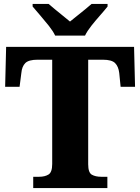

<svg xmlns="http://www.w3.org/2000/svg" viewBox="-20 -951 709 971"><path d="M148 0V-57H178Q207 -57 225.5 -68.5Q244 -80 244 -122V-649H170Q125 -649 108 -632Q91 -615 88 -582L79 -512H6L11 -714H658L663 -512H590L583 -582Q579 -615 562 -632Q545 -649 500 -649H426V-120Q426 -78 444.5 -67.5Q463 -57 492 -57H523V0ZM259 -771Q248 -794 227 -820.5Q206 -847 183.5 -873Q161 -899 145 -918V-931H226Q238 -920 258 -904Q278 -888 298.5 -871Q319 -854 334 -842Q349 -854 370 -871Q391 -888 411 -904Q431 -920 443 -931H524V-918Q509 -899 486 -873Q463 -847 442 -820.5Q421 -794 410 -771Z"/></svg>

Font: Noto Serif Sinhala ExtraBold
Style: Regular
Weight: 800
Designer: Jelle Bosma - Monotype Design Team
Foundry: Monotype Imaging Inc.
Version: Version 2.007; ttfautohint (v1.8.4.7-5d5b)